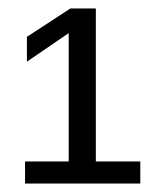

<svg xmlns="http://www.w3.org/2000/svg" viewBox="-20 -708 373 453"><path d="M39.1 -274.9V-327.1H142.1V-629.9L43.5 -562.5V-621.1L146 -688H206.1V-327.1H311V-274.9Z"/></svg>

Font: Liberation Sans
Style: Regular
Weight: 400
Designer: Steve Matteson
Foundry: Ascender Corporation
Version: Version 2.00.1